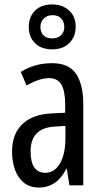

<svg xmlns="http://www.w3.org/2000/svg" viewBox="-20 -830 456 860"><path d="M213 -547Q289 -547 321 -499Q353 -451 353 -362V0H291L279 -74H277Q235 10 154 10Q113 10 86 -12.5Q59 -35 46.5 -71.5Q34 -108 34 -150Q34 -230 80 -274Q126 -318 211 -322L272 -325V-360Q272 -422 255 -451Q238 -480 200 -480Q156 -480 99 -447L73 -508Q136 -547 213 -547ZM225 -263Q117 -257 117 -152Q117 -103 134 -79.5Q151 -56 182 -56Q224 -56 248.5 -97.5Q273 -139 273 -212V-266ZM214 -609Q165 -609 137 -636.5Q109 -664 109 -709Q109 -755 137 -782.5Q165 -810 214 -810Q260 -810 289.5 -783Q319 -756 319 -711Q319 -665 290.5 -637Q262 -609 214 -609ZM215 -658Q238 -658 253 -672Q268 -686 268 -709Q268 -732 254.5 -747Q241 -762 215 -762Q191 -762 176 -747Q161 -732 161 -709Q161 -686 174.5 -672Q188 -658 215 -658Z"/></svg>

Font: Noto Sans Sinhala UI ExtraCondensed
Style: Regular
Weight: 400
Width: 2
Designer: Jelle Bosma - Monotype Design Team
Foundry: Monotype Imaging Inc.
Version: Version 2.006; ttfautohint (v1.8.4.7-5d5b)